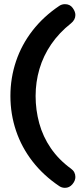

<svg xmlns="http://www.w3.org/2000/svg" viewBox="-20 -720 397 922"><path d="M292 182Q277 182 265 174Q189 123 136.5 55.5Q84 -12 57 -92Q30 -172 30 -259Q30 -346 57 -426Q84 -506 136.5 -573.5Q189 -641 265 -692Q277 -700 292 -700Q316 -700 329 -682Q342 -664 342 -648Q342 -625 321 -608Q264 -563 226 -507.5Q188 -452 169.5 -389Q151 -326 151 -259Q151 -192 168.5 -128Q186 -64 224 -8.5Q262 47 321 90Q342 105 342 130Q342 148 327.5 165Q313 182 292 182Z"/></svg>

Font: zvoove
Style: Bold
Weight: 700
Designer: Vernon Adams (Nunito) & Andrew Paglinawan (Quicksand)
Foundry: zvoove
Version: Version 3.006